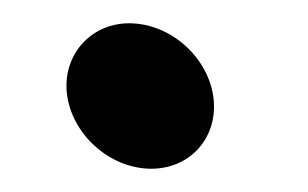

<svg xmlns="http://www.w3.org/2000/svg" viewBox="-20 -151 265 165"><path d="M163 -70C169 -35 145 -6 110 -6C76 -6 44 -33 38 -67C32 -102 57 -131 91 -131C125 -131 157 -104 163 -70Z"/></svg>

Font: Blanket
Style: ReversedObl
Weight: 700
Foundry: Cannot Into Space Fonts
Version: Version 0.9